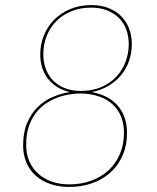

<svg xmlns="http://www.w3.org/2000/svg" viewBox="-20 -728 620 756"><path d="M252.5 8Q211.5 8 178 -3.5Q144.5 -15 120.8 -36.2Q97 -57.5 84 -87.8Q71 -118 71 -155.5Q71 -206 86.5 -243Q102 -280 127.5 -305.5Q153 -331 186.2 -345.5Q219.5 -360 255 -365.5Q226.5 -372 204.8 -385.8Q183 -399.5 168.2 -418.8Q153.5 -438 146 -462Q138.5 -486 138.5 -513Q138.5 -553 152.8 -588.5Q167 -624 193.5 -650.5Q220 -677 257 -692.5Q294 -708 340 -708Q378.5 -708 408.2 -696Q438 -684 458.2 -663Q478.5 -642 488.8 -614.2Q499 -586.5 499 -555Q499 -519.5 488 -488Q477 -456.5 456.5 -431.8Q436 -407 406.8 -389.8Q377.5 -372.5 341 -365.5Q369 -360.5 394.2 -348.8Q419.5 -337 438.5 -317.5Q457.5 -298 468.8 -270Q480 -242 480 -205Q480 -155 462.5 -115.5Q445 -76 414.5 -48.5Q384 -21 342.5 -6.5Q301 8 252.5 8ZM253.5 -2Q298.5 -2 337.8 -16Q377 -30 406 -56.2Q435 -82.5 451.5 -120Q468 -157.5 468 -204.5Q468 -235.5 460.2 -259Q452.5 -282.5 439.2 -299.8Q426 -317 408.8 -328.8Q391.5 -340.5 372.5 -347.2Q353.5 -354 334 -357Q314.5 -360 297.5 -360Q277.5 -360 253.8 -356.2Q230 -352.5 206.2 -343.8Q182.5 -335 160.2 -320Q138 -305 120.8 -282.5Q103.5 -260 93.2 -229.2Q83 -198.5 83 -157.5Q83 -122 95.2 -93.5Q107.5 -65 130 -44.5Q152.5 -24 183.8 -13Q215 -2 253.5 -2ZM298.5 -370Q344.5 -370 379.8 -385.5Q415 -401 438.8 -426.8Q462.5 -452.5 474.8 -485.8Q487 -519 487 -554.5Q487 -585 477.2 -611.5Q467.5 -638 448.5 -657Q429.5 -676 402 -687Q374.5 -698 339 -698Q296.5 -698 261.8 -684Q227 -670 202.2 -645.2Q177.5 -620.5 164 -586.8Q150.5 -553 150.5 -514Q150.5 -486 159.2 -460Q168 -434 186.2 -414Q204.5 -394 232.5 -382Q260.5 -370 298.5 -370Z"/></svg>

Font: Lato Hairline
Style: Italic
Weight: 100
Italic angle: -7°
Designer: Lukasz Dziedzic
Foundry: tyPoland Lukasz Dziedzic
Version: Version 2.007; 2014-02-27